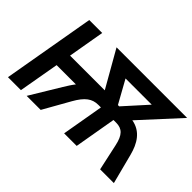

<svg xmlns="http://www.w3.org/2000/svg" viewBox="-106 -1037 1373 1373"><g transform="rotate(45 581.0 -350.0)"><path d="M171 0 225 -307H420C401 -283 384 -256 367 -228L229 0H371L485 -202C532 -285 575 -317 637 -317H663L608 0H735L790 -317H817C878 -317 910 -285 928 -202L972 0H1111L1052 -228C1029 -317 984 -394 887 -411L1152 -700H438L596 -423H245L293 -700H162L40 0ZM641 -588H906L750 -415H737Z"/></g></svg>

Font: Fixel Display SemiBold
Style: Italic
Weight: 600
Italic angle: -10°
Designer: AlfaBravo + MacPaw
Foundry: Kyrylo Tkachov, Marchela Mozhyna, Serhii Makarenko, Maria Weinstein, Zakhar Kryvoshyya
Version: Version 1.210;Glyphs 3.2 (3217)